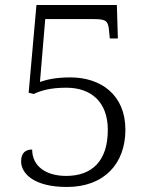

<svg xmlns="http://www.w3.org/2000/svg" viewBox="-20 -734 599 764"><path d="M246 10C395 10 479 -83 479 -218C479 -357 381 -426 260 -426C202 -426 165 -417 139 -408L160 -658H355C403 -658 411 -650 414 -610L417 -581H449L445 -714H125L94 -365L114 -360C144 -374 181 -385 244 -385C342 -385 409 -329 409 -217C409 -92 345 -34 243 -34C165 -34 108 -71 108 -139C80 -139 64 -124 64 -92C64 -43 116 10 246 10Z"/></svg>

Font: Noto Serif Lao Light
Style: Regular
Weight: 300
Designer: Monotype Design Team
Foundry: Monotype Imaging Inc.
Version: Version 2.003